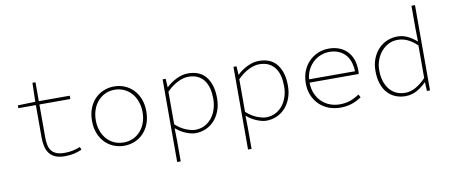

<svg xmlns="http://www.w3.org/2000/svg" viewBox="-78 -1051 3756 1601"><g transform="rotate(-10 1800.0 -250.0)"><path d="M398 12Q350 12 318 -1.5Q286 -15 267 -40Q248 -65 240 -99.5Q232 -134 232 -176V-450H84V-474L232 -478L236 -638H262V-478H524V-450H262V-172Q262 -136 268 -107Q274 -78 289 -58Q304 -38 331 -27Q358 -16 400 -16Q439 -16 470.5 -23Q502 -30 532 -42L542 -18Q509 -4 475.5 4Q442 12 398 12Z M900 12Q853 12 811.5 -5Q770 -22 738.5 -54Q707 -86 688.5 -132.5Q670 -179 670 -238Q670 -298 688.5 -345Q707 -392 738.5 -424Q770 -456 811.5 -473Q853 -490 900 -490Q947 -490 988.5 -473Q1030 -456 1061.5 -424Q1093 -392 1111.5 -345Q1130 -298 1130 -238Q1130 -179 1111.5 -132.5Q1093 -86 1061.5 -54Q1030 -22 988.5 -5Q947 12 900 12ZM900 -16Q943 -16 979 -32Q1015 -48 1041.5 -77.5Q1068 -107 1083 -147.5Q1098 -188 1098 -238Q1098 -287 1083 -328.5Q1068 -370 1041.5 -399.5Q1015 -429 979 -445.5Q943 -462 900 -462Q857 -462 821 -445.5Q785 -429 758.5 -399.5Q732 -370 717 -328.5Q702 -287 702 -238Q702 -188 717 -147.5Q732 -107 758.5 -77.5Q785 -48 821 -32Q857 -16 900 -16Z M1310 222V-478H1336L1340 -406H1342Q1379 -442 1428.5 -466Q1478 -490 1526 -490Q1629 -490 1679.5 -423.5Q1730 -357 1730 -246Q1730 -185 1711.5 -137Q1693 -89 1662 -56Q1631 -23 1590 -5.5Q1549 12 1504 12Q1469 12 1423.5 -6.5Q1378 -25 1340 -58H1338L1340 42V222ZM1506 -16Q1548 -16 1583 -33Q1618 -50 1643.5 -80.5Q1669 -111 1683.5 -153.5Q1698 -196 1698 -246Q1698 -292 1688.5 -331.5Q1679 -371 1658 -400Q1637 -429 1604 -445.5Q1571 -462 1524 -462Q1484 -462 1436 -439Q1388 -416 1340 -368V-92Q1385 -51 1431 -33.5Q1477 -16 1506 -16Z M1910 222V-478H1936L1940 -406H1942Q1979 -442 2028.5 -466Q2078 -490 2126 -490Q2229 -490 2279.5 -423.5Q2330 -357 2330 -246Q2330 -185 2311.5 -137Q2293 -89 2262 -56Q2231 -23 2190 -5.5Q2149 12 2104 12Q2069 12 2023.5 -6.5Q1978 -25 1940 -58H1938L1940 42V222ZM2106 -16Q2148 -16 2183 -33Q2218 -50 2243.5 -80.5Q2269 -111 2283.5 -153.5Q2298 -196 2298 -246Q2298 -292 2288.5 -331.5Q2279 -371 2258 -400Q2237 -429 2204 -445.5Q2171 -462 2124 -462Q2084 -462 2036 -439Q1988 -416 1940 -368V-92Q1985 -51 2031 -33.5Q2077 -16 2106 -16Z M2730 12Q2679 12 2633.5 -5Q2588 -22 2554 -54.5Q2520 -87 2500 -133Q2480 -179 2480 -238Q2480 -296 2499.5 -343Q2519 -390 2552 -422.5Q2585 -455 2628 -472.5Q2671 -490 2718 -490Q2766 -490 2805 -475Q2844 -460 2872 -431.5Q2900 -403 2915 -362.5Q2930 -322 2930 -270Q2930 -262 2930 -254.5Q2930 -247 2928 -238H2512Q2513 -184 2531 -143Q2549 -102 2579 -73.5Q2609 -45 2648 -30.5Q2687 -16 2730 -16Q2781 -16 2821.5 -31Q2862 -46 2896 -70L2910 -44Q2894 -34 2876.5 -24Q2859 -14 2837 -6Q2815 2 2789 7Q2763 12 2730 12ZM2718 -462Q2682 -462 2647 -449Q2612 -436 2583.5 -410.5Q2555 -385 2536 -348.5Q2517 -312 2513 -266H2902Q2897 -366 2846.5 -414Q2796 -462 2718 -462Z M3282 12Q3235 12 3196 -4.5Q3157 -21 3129 -52.5Q3101 -84 3085.5 -130.5Q3070 -177 3070 -238Q3070 -296 3088.5 -342.5Q3107 -389 3138.5 -422Q3170 -455 3211.5 -472.5Q3253 -490 3298 -490Q3344 -490 3383 -471.5Q3422 -453 3460 -420H3462L3460 -520V-722H3490V0H3464L3460 -74H3458Q3426 -40 3380.5 -14Q3335 12 3282 12ZM3284 -16Q3329 -16 3373 -40.5Q3417 -65 3460 -110V-386Q3416 -428 3376 -445Q3336 -462 3296 -462Q3255 -462 3220 -444.5Q3185 -427 3158.5 -396.5Q3132 -366 3117 -325Q3102 -284 3102 -238Q3102 -188 3114.5 -147.5Q3127 -107 3150.5 -77.5Q3174 -48 3207.5 -32Q3241 -16 3284 -16Z"/></g></svg>

Font: Source Code Pro ExtraLight
Style: Regular
Weight: 200
Monospace: yes
Designer: Paul D. Hunt, Teo Tuominen
Foundry: Adobe Systems Incorporated
Version: Version 2.030;PS 1.000;hotconv 16.6.51;makeotf.lib2.5.65220